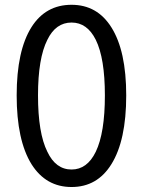

<svg xmlns="http://www.w3.org/2000/svg" viewBox="-20 -749 582 782"><path d="M271.5 12.7Q167 12.7 108.4 -80.1Q47.9 -177.7 47.9 -360.4Q47.9 -543 108.4 -638.7Q166 -729.5 271.5 -729.5Q376 -729.5 433.6 -637.7Q494.1 -542 494.1 -360.4Q494.1 -176.8 433.6 -80.1Q376 12.7 271.5 12.7ZM271.5 -58.6Q335 -58.6 370.1 -130.9Q407.2 -208 407.2 -360.4Q407.2 -511.7 370.1 -586.9Q335 -657.2 271.5 -657.2Q207 -657.2 172.9 -586.9Q134.8 -511.7 134.8 -360.4Q134.8 -207 172.9 -130.9Q207 -58.6 271.5 -58.6Z"/></svg>

Font: Bpmf GenSeki Gothic R
Style: R
Weight: 400
Foundry: But Ko
Version: Version 1.320